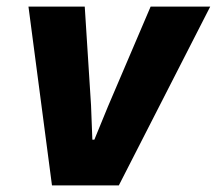

<svg xmlns="http://www.w3.org/2000/svg" viewBox="-20 -560 655 580"><path d="M66 -540H236L255 -242L259 -138H265L306 -238L435 -540H615L339 0H137Z"/></svg>

Font: Mona Sans ExtraBold
Style: Italic
Weight: 800
Italic angle: -11.7°
Designer: Deni Anggara
Foundry: GitHub
Version: Version 2.000